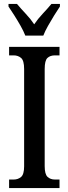

<svg xmlns="http://www.w3.org/2000/svg" viewBox="-20 -951 346 971"><path d="M26 0V-43H49Q71 -43 86.5 -56Q102 -69 102 -110V-602Q102 -645 86.5 -658Q71 -671 49 -671H26V-714H281V-671H258Q234 -671 220 -658Q206 -645 206 -602V-111Q206 -70 220.5 -56.5Q235 -43 258 -43H281V0ZM108 -771Q99 -794 84 -820.5Q69 -847 52.5 -873Q36 -899 23 -918V-931H66Q86 -907 110.5 -881Q135 -855 153 -828Q171 -855 195.5 -881Q220 -907 240 -931H283V-918Q270 -899 254 -873Q238 -847 223 -820.5Q208 -794 199 -771Z"/></svg>

Font: Noto Serif ExtraCondensed Medium
Style: Regular
Weight: 500
Width: 2
Designer: Monotype Design Team
Foundry: Monotype Imaging Inc.
Version: Version 2.015